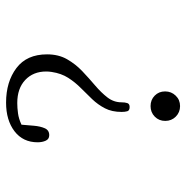

<svg xmlns="http://www.w3.org/2000/svg" viewBox="-10 -610 624 645"><g transform="rotate(-90 302.5 -288.0)"><path d="M265.1 -165Q252.9 -165 250.7 -173.1Q248.5 -181.2 248.5 -191.9Q248.5 -224.6 260.7 -248Q272.9 -271.5 291.3 -290.8Q309.6 -310.1 328.9 -329.1Q348.1 -348.1 363 -371.3Q377.9 -394.5 382.8 -426.8Q384.3 -436.5 384.3 -445.3Q384.3 -488.8 356 -515.6Q327.6 -542.5 278.3 -542.5Q262.2 -542.5 243.9 -540Q225.6 -537.6 205.6 -528.3Q204.1 -508.3 202.1 -486.6Q200.2 -464.8 193.6 -450Q187 -435.1 170.4 -435.1Q157.2 -435.1 151.9 -446.8Q146.5 -458.5 146.5 -474.1Q146.5 -523.4 183.6 -551.8Q220.7 -580.1 279.8 -580.1Q349.6 -580.1 395.8 -545.4Q441.9 -510.7 441.9 -442.4Q441.9 -403.8 425.5 -375.2Q409.2 -346.7 385.3 -324Q361.3 -301.3 337.4 -281Q313.5 -260.7 297.1 -239.5Q280.8 -218.3 280.8 -192.4Q280.8 -180.2 278.1 -172.6Q275.4 -165 265.1 -165ZM268.1 4.4Q247.1 4.4 232.7 -10Q218.3 -24.4 218.3 -45.4Q218.3 -66.4 232.7 -80.6Q247.1 -94.7 268.1 -94.7Q289.1 -94.7 303.2 -80.8Q317.4 -66.9 317.4 -45.9Q317.4 -24.9 303.2 -10.3Q289.1 4.4 268.1 4.4Z"/></g></svg>

Font: Cutive Mono
Style: Regular
Weight: 400
Designer: Vernon Adams
Foundry: Vernon Adams
Version: Version 1.110; ttfautohint (v1.8.4.7-5d5b)